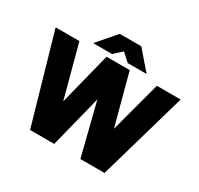

<svg xmlns="http://www.w3.org/2000/svg" viewBox="-180 -1102 1369 1322"><g transform="rotate(30 504.0 -441.0)"><path d="M625 0 812 -700H1001L800 0ZM208 0 7 -700H196L383 0ZM235 0 412 -700H576L400 0ZM608 0 432 -700H596L783 0ZM560 -735 413 -869V-882H583L710 -735ZM285 -735 412 -882H582V-869L435 -735Z"/></g></svg>

Font: Figtree Light Black
Style: Regular
Weight: 900
Version: Version 2.000